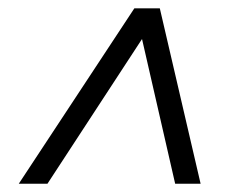

<svg xmlns="http://www.w3.org/2000/svg" viewBox="-20 -567 567 464"><path d="M366.2 -546.9 464.8 -123H403.3L323.2 -472.7L94.7 -123H25.4L304.7 -546.9Z"/></svg>

Font: Crimson Pro
Style: Italic
Weight: 400
Italic angle: -12°
Designer: Jacques Le Bailly
Foundry: Baron von Fonthausen
Version: Version 1.003